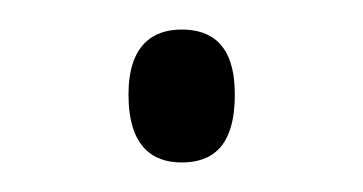

<svg xmlns="http://www.w3.org/2000/svg" viewBox="-20 -422 246 130"><path d="M103 -312C123 -312 139 -322 139 -358C139 -392 123 -402 103 -402C84 -402 67 -392 67 -358C67 -322 84 -312 103 -312Z"/></svg>

Font: Noto Serif Georgian ExtraLight
Style: Regular
Weight: 200
Designer: Monotype Design Team, Akaki Razmadze
Foundry: Google LLC
Version: Version 2.003